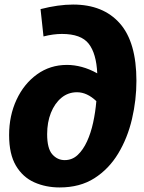

<svg xmlns="http://www.w3.org/2000/svg" viewBox="-20 -810 633 843"><path d="M242 13Q181 13 130.5 -9.5Q80 -32 50 -82.5Q20 -133 20 -217Q20 -302 52.5 -372Q85 -442 142.5 -483.5Q200 -525 274 -525Q306 -525 339.5 -516Q373 -507 407 -488Q403 -575 369.5 -618Q336 -661 252 -661Q214 -661 171 -650L158 -770Q236 -790 301 -790Q433 -790 506 -707.5Q579 -625 579 -455Q579 -371 559.5 -287.5Q540 -204 499 -136Q458 -68 394.5 -27.5Q331 13 242 13ZM187 -221Q187 -158 209.5 -132.5Q232 -107 264 -107Q297 -107 321 -129.5Q345 -152 362 -189Q379 -226 389 -272Q399 -318 403 -366Q362 -405 318 -405Q279 -405 249.5 -380.5Q220 -356 203.5 -314.5Q187 -273 187 -221Z"/></svg>

Font: Bitter ExtraBold
Style: Italic
Weight: 800
Italic angle: -9°
Designer: Sol Matas, and Bitter project Authors
Foundry: Sol Matas
Version: Version 2.001